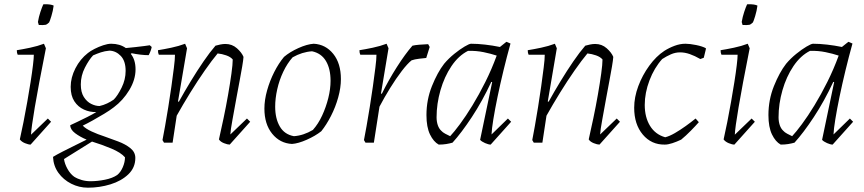

<svg xmlns="http://www.w3.org/2000/svg" viewBox="-20 -662 4008 891"><path d="M137 -408H62Q58 -416 58 -429Q84 -433 119.5 -440.5Q155 -448 184 -459L193 -438Q158 -262 141.5 -164.5Q125 -67 124 -37L202 -112L217 -97L122 9Q112 9 96 2.5Q80 -4 72 -15Q80 -50 89 -95.5Q98 -141 106.5 -189Q115 -237 122 -281.5Q129 -326 133 -359.5Q137 -393 137 -408ZM160 -546Q158 -554 156 -560Q160 -584 167.5 -606.5Q175 -629 181 -642Q200 -643 212 -641Q224 -639 229 -636Q226 -612 218.5 -587.5Q211 -563 208 -558Q206 -556 201 -552Q196 -548 192 -547Q182 -545 160 -546Z M388 209Q347 209 310.5 190.5Q274 172 251 140Q228 108 226 66Q242 56 271.5 41Q301 26 331.5 11Q362 -4 382 -14Q351 -27 328.5 -44Q306 -61 306 -81Q317 -86 339 -96.5Q361 -107 385 -119Q409 -131 427 -142Q397 -141 369.5 -153.5Q342 -166 325 -192Q308 -218 308 -259Q308 -302 330 -345Q352 -388 388 -416Q399 -425 418.5 -435Q438 -445 459 -452Q480 -459 496 -459Q536 -459 564 -439Q585 -441 608.5 -443.5Q632 -446 650.5 -448.5Q669 -451 675 -452L684 -444Q681 -427 670 -406Q652 -406 631 -408.5Q610 -411 591 -415L587 -412Q609 -385 609 -340Q609 -292 580 -244Q551 -196 508 -164Q490 -150 463.5 -134Q437 -118 410 -103Q383 -88 364 -79Q377 -65 405 -52Q433 -39 464 -29Q495 -18 528.5 -5.5Q562 7 585 25.5Q608 44 608 71Q608 116 575.5 147Q543 178 492.5 193.5Q442 209 388 209ZM442 -170Q460 -174 477 -182Q494 -190 508 -200Q526 -218 544.5 -255.5Q563 -293 563 -333Q563 -379 540.5 -402.5Q518 -426 488 -427Q466 -425 448 -419Q430 -413 412 -405Q393 -385 374 -348Q355 -311 355 -270Q355 -234 369 -212Q383 -190 403 -180Q423 -170 442 -170ZM324 158Q340 168 359.5 173.5Q379 179 400 179Q432 179 467 172Q502 165 524 150Q540 137 550 113.5Q560 90 560 68Q541 46 497 27.5Q453 9 407 -5L277 76Q280 98 293 121.5Q306 145 324 158Z M1046 9Q1036 9 1019.5 2.5Q1003 -4 996 -15Q1006 -59 1017.5 -113.5Q1029 -168 1038.5 -222.5Q1048 -277 1054 -320.5Q1060 -364 1060 -386Q1050 -398 1030 -405Q1010 -412 990 -414Q964 -383 930.5 -335Q897 -287 863 -232Q829 -177 800 -125L781 0H741L734 -12Q739 -36 746 -76.5Q753 -117 761 -165.5Q769 -214 775.5 -261.5Q782 -309 787 -348Q792 -387 792 -408H717Q713 -416 713 -429Q739 -433 774.5 -440.5Q810 -448 839 -459L848 -438L806 -191L810 -190Q836 -237 865.5 -285.5Q895 -334 924.5 -377Q954 -420 980 -450Q990 -453 1002.5 -455.5Q1015 -458 1026 -458Q1057 -458 1079.5 -438Q1102 -418 1110 -398Q1109 -383 1104 -353.5Q1099 -324 1092 -287Q1085 -250 1078 -212Q1068 -156 1059 -107.5Q1050 -59 1049 -38L1126 -112L1141 -97Z M1335 6Q1279 3 1243 -41.5Q1207 -86 1207 -158Q1207 -198 1219.5 -242.5Q1232 -287 1252.5 -327.5Q1273 -368 1298 -398Q1325 -421 1365 -439Q1405 -457 1436 -459Q1491 -456 1526.5 -412Q1562 -368 1562 -295Q1562 -255 1549.5 -210Q1537 -165 1516 -124Q1495 -83 1471 -53Q1443 -31 1403.5 -13.5Q1364 4 1335 6ZM1344 -30Q1388 -33 1432 -59Q1457 -87 1475 -126Q1493 -165 1503.5 -207Q1514 -249 1514 -287Q1514 -343 1492.5 -379Q1471 -415 1428 -424Q1382 -421 1338 -396Q1313 -368 1294.5 -329Q1276 -290 1266.5 -247.5Q1257 -205 1257 -167Q1257 -112 1278.5 -75Q1300 -38 1344 -30Z M1676 0 1669 -12Q1674 -36 1681 -76.5Q1688 -117 1696 -165.5Q1704 -214 1710.5 -261.5Q1717 -309 1722 -348Q1727 -387 1727 -408H1652Q1648 -416 1648 -429Q1674 -433 1709.5 -440.5Q1745 -448 1774 -459L1783 -438L1748 -228L1752 -227Q1783 -290 1821.5 -350.5Q1860 -411 1894 -450Q1907 -453 1925.5 -454.5Q1944 -456 1967 -457L1974 -444L1958 -393Q1947 -392 1925.5 -389.5Q1904 -387 1890 -382Q1871 -367 1844.5 -332.5Q1818 -298 1790.5 -253.5Q1763 -209 1741 -167L1715 0Z M2016 9Q1992 -4 1975.5 -38Q1959 -72 1959 -128Q1959 -199 1984.5 -262.5Q2010 -326 2041 -366Q2062 -391 2088 -412Q2114 -433 2136 -446Q2158 -459 2166 -459Q2196 -459 2231 -455Q2266 -451 2300 -444L2330 -468L2349 -460Q2332 -399 2316.5 -335Q2301 -271 2289 -213Q2277 -155 2269.5 -109Q2262 -63 2261 -38L2337 -112L2352 -97L2257 9Q2247 9 2231 2Q2215 -5 2208 -13L2264 -281L2260 -282Q2218 -192 2169.5 -118.5Q2121 -45 2080 0Q2066 4 2050.5 6.5Q2035 9 2016 9ZM2069 -30Q2087 -49 2114.5 -86Q2142 -123 2172.5 -173Q2203 -223 2232.5 -282Q2262 -341 2285 -404Q2258 -413 2224 -420Q2190 -427 2152 -426Q2108 -404 2075 -355Q2042 -306 2024 -243Q2006 -180 2006 -118Q2006 -98 2011.5 -81.5Q2017 -65 2028 -55Q2034 -48 2046 -41.5Q2058 -35 2069 -30Z M2762 9Q2752 9 2735.5 2.5Q2719 -4 2712 -15Q2722 -59 2733.5 -113.5Q2745 -168 2754.5 -222.5Q2764 -277 2770 -320.5Q2776 -364 2776 -386Q2766 -398 2746 -405Q2726 -412 2706 -414Q2680 -383 2646.5 -335Q2613 -287 2579 -232Q2545 -177 2516 -125L2497 0H2457L2450 -12Q2455 -36 2462 -76.5Q2469 -117 2477 -165.5Q2485 -214 2491.5 -261.5Q2498 -309 2503 -348Q2508 -387 2508 -408H2433Q2429 -416 2429 -429Q2455 -433 2490.5 -440.5Q2526 -448 2555 -459L2564 -438L2522 -191L2526 -190Q2552 -237 2581.5 -285.5Q2611 -334 2640.5 -377Q2670 -420 2696 -450Q2706 -453 2718.5 -455.5Q2731 -458 2742 -458Q2773 -458 2795.5 -438Q2818 -418 2826 -398Q2825 -383 2820 -353.5Q2815 -324 2808 -287Q2801 -250 2794 -212Q2784 -156 2775 -107.5Q2766 -59 2765 -38L2842 -112L2857 -97Z M3065 9Q3003 10 2963 -37.5Q2923 -85 2923 -162Q2923 -211 2942 -262Q2961 -313 2993 -357Q3025 -401 3063 -426Q3085 -440 3110.5 -449.5Q3136 -459 3161 -459Q3181 -459 3210.5 -453Q3240 -447 3256 -438L3255 -431L3246 -394L3230 -388Q3204 -403 3181 -411Q3158 -419 3136 -419Q3114 -419 3093.5 -410Q3073 -401 3053 -388Q3016 -347 2994 -289Q2972 -231 2972 -175Q2972 -118 2996.5 -78Q3021 -38 3067 -25Q3087 -30 3112 -44.5Q3137 -59 3162 -77Q3187 -95 3208 -112L3223 -95Q3209 -79 3186 -55.5Q3163 -32 3141 -14Q3120 -4 3100 2.5Q3080 9 3065 9Z M3403 -408H3328Q3324 -416 3324 -429Q3350 -433 3385.5 -440.5Q3421 -448 3450 -459L3459 -438Q3424 -262 3407.5 -164.5Q3391 -67 3390 -37L3468 -112L3483 -97L3388 9Q3378 9 3362 2.5Q3346 -4 3338 -15Q3346 -50 3355 -95.5Q3364 -141 3372.5 -189Q3381 -237 3388 -281.5Q3395 -326 3399 -359.5Q3403 -393 3403 -408ZM3426 -546Q3424 -554 3422 -560Q3426 -584 3433.5 -606.5Q3441 -629 3447 -642Q3466 -643 3478 -641Q3490 -639 3495 -636Q3492 -612 3484.5 -587.5Q3477 -563 3474 -558Q3472 -556 3467 -552Q3462 -548 3458 -547Q3448 -545 3426 -546Z M3603 9Q3579 -4 3562.5 -38Q3546 -72 3546 -128Q3546 -199 3571.5 -262.5Q3597 -326 3628 -366Q3649 -391 3675 -412Q3701 -433 3723 -446Q3745 -459 3753 -459Q3783 -459 3818 -455Q3853 -451 3887 -444L3917 -468L3936 -460Q3919 -399 3903.5 -335Q3888 -271 3876 -213Q3864 -155 3856.5 -109Q3849 -63 3848 -38L3924 -112L3939 -97L3844 9Q3834 9 3818 2Q3802 -5 3795 -13L3851 -281L3847 -282Q3805 -192 3756.5 -118.5Q3708 -45 3667 0Q3653 4 3637.5 6.5Q3622 9 3603 9ZM3656 -30Q3674 -49 3701.5 -86Q3729 -123 3759.5 -173Q3790 -223 3819.5 -282Q3849 -341 3872 -404Q3845 -413 3811 -420Q3777 -427 3739 -426Q3695 -404 3662 -355Q3629 -306 3611 -243Q3593 -180 3593 -118Q3593 -98 3598.5 -81.5Q3604 -65 3615 -55Q3621 -48 3633 -41.5Q3645 -35 3656 -30Z"/></svg>

Font: Labrada Lght
Style: Italic
Weight: 300
Italic angle: -7°
Designer: Mercedes Jáuregui
Foundry: Omnibus-Type Team
Version: Version 1.000; ttfautohint (v1.8.4.7-5d5b)